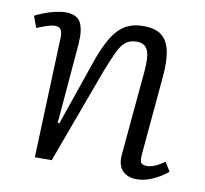

<svg xmlns="http://www.w3.org/2000/svg" viewBox="-65 -589 718 673"><g transform="rotate(10 294.0 -252.5)"><path d="M572 -32Q561 -22 542.5 -11Q524 0 503.5 7Q483 14 463 14Q429 14 411 -5.5Q393 -25 397 -65L424 -362Q429 -418 418.5 -439.5Q408 -461 380 -461Q357 -461 341.5 -449.5Q326 -438 313 -410.5Q300 -383 281 -334L158 0H98L114 -424Q115 -446 109.5 -456Q104 -466 87 -466Q77 -466 61.5 -461Q46 -456 24 -447L9 -488Q20 -494 39 -501.5Q58 -509 79 -514Q100 -519 117 -519Q157 -519 170.5 -493.5Q184 -468 180 -417L156 -133L162 -132L242 -364Q261 -419 281.5 -453Q302 -487 329 -503Q356 -519 393 -519Q437 -519 459.5 -500.5Q482 -482 489 -445.5Q496 -409 491 -356L466 -78Q464 -56 468 -47Q472 -38 490 -38Q503 -38 518.5 -44.5Q534 -51 552 -64Z"/></g></svg>

Font: Literata Light
Style: Italic
Weight: 300
Italic angle: -2°
Designer: Latin by Veronika Burian and Jose Scaglione. Greek by Irene Vlachou. Cyrillic by Vera Evstafieva
Foundry: TypeTogether
Version: Version 3.103;gftools[0.9.29]